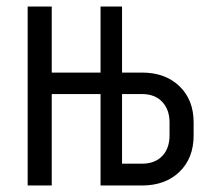

<svg xmlns="http://www.w3.org/2000/svg" viewBox="-20 -570 640 590"><path d="M65 0V-550H139V-347H289V-550H355V-347H416Q488 -347 531.5 -305Q575 -263 575 -194V-154Q575 -84 531.5 -42Q488 0 416 0H289V-281H139V0ZM355 -67H416Q456 -67 478.5 -90.5Q501 -114 501 -154V-194Q501 -233 478.5 -257Q456 -281 416 -281H355Z"/></svg>

Font: Pitagon Sans Mono Light
Style: Regular
Weight: 300
Monospace: yes
Designer: Travis Tran
Foundry: Pitagon
Version: Version 1.001; ttfautohint (v1.8.4.7-5d5b);gftools[0.9.26]